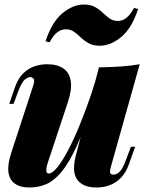

<svg xmlns="http://www.w3.org/2000/svg" viewBox="-20 -818 657 852"><path d="M391 -354Q352 -237 318 -164.5Q284 -92 251.5 -53.5Q219 -15 184.5 -0.5Q150 14 110 14Q70 14 46 -3Q22 -20 17.5 -53.5Q13 -87 29 -137L126 -434Q136 -463 128.5 -469.5Q121 -476 114 -476Q105 -476 91 -465.5Q77 -455 61 -413L40 -357H21L46 -430Q61 -472 84.5 -494Q108 -516 135.5 -524.5Q163 -533 189 -533Q234 -533 261 -514.5Q288 -496 294 -458Q300 -420 280 -361L194 -102Q176 -48 196 -48Q212 -48 234 -75Q256 -102 281 -149Q306 -196 331 -256.5Q356 -317 379 -383.5Q402 -450 419 -516ZM474 -85Q467 -62 468.5 -52.5Q470 -43 483 -43Q498 -43 511.5 -56.5Q525 -70 538 -106L561 -167H580L552 -89Q539 -52 516.5 -29Q494 -6 466.5 4Q439 14 409 14Q374 14 352.5 3.5Q331 -7 320 -25Q308 -45 308.5 -71.5Q309 -98 316 -126L419 -519Q471 -520 516 -523Q561 -526 600 -533ZM352 -798Q382 -798 401.5 -787Q421 -776 436 -761.5Q451 -747 466.5 -736Q482 -725 503 -725Q523 -725 540.5 -738.5Q558 -752 575 -783L593 -778Q564 -691 517 -653Q470 -615 423 -615Q393 -615 373.5 -626Q354 -637 339 -651.5Q324 -666 308.5 -677Q293 -688 272 -688Q252 -688 234.5 -675Q217 -662 200 -630L182 -635Q211 -722 258 -760Q305 -798 352 -798Z"/></svg>

Font: Playfair Display Black
Style: Italic
Weight: 900
Italic angle: -14°
Designer: Claus Eggers Sørensen
Foundry: Claus Eggers Sørensen
Version: Version 1.203